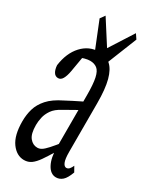

<svg xmlns="http://www.w3.org/2000/svg" viewBox="-200 -816 724 880"><g transform="rotate(30 162.0 -376.0)"><path d="M89.8 4.4Q50.8 4.4 22.9 -33.7Q-4.9 -71.8 -4.9 -146Q-4.9 -181.2 4.2 -212.2Q13.2 -243.2 38.3 -271.5Q63.5 -299.8 111.8 -323.2Q130.4 -333 148.4 -342.3Q166.5 -351.6 184.6 -360.4Q202.6 -369.1 220.7 -377.4V-334Q196.8 -322.3 173.8 -309.1Q150.9 -295.9 127.4 -282.7Q95.7 -266.1 81.3 -245.1Q66.9 -224.1 62.3 -202.9Q57.6 -181.6 57.6 -162.6Q57.6 -115.7 74.2 -95.5Q90.8 -75.2 114.3 -75.2Q126 -75.2 136.7 -81.8Q147.5 -88.4 164.6 -107.2Q181.6 -126 210 -161.6L220.2 -101.6H198.2Q176.8 -65.9 160.4 -42.5Q144 -19 127.7 -7.3Q111.3 4.4 89.8 4.4ZM256.8 0Q227.5 0 209.7 -33Q191.9 -65.9 191.9 -120.6V-126.5V-396.5Q191.9 -455.6 185.1 -487.1Q178.2 -518.6 163.3 -530Q148.4 -541.5 126 -541.5Q114.3 -541.5 98.4 -537.4Q82.5 -533.2 61.5 -521L91.8 -559.1L74.2 -456.5Q69.3 -429.2 60.5 -414.1Q51.8 -398.9 37.6 -398.9Q22.5 -398.9 14.2 -412.4Q5.9 -425.8 4.4 -448.2Q13.7 -516.6 51 -557.1Q88.4 -597.7 141.6 -597.7Q179.2 -597.7 202.9 -576.4Q226.6 -555.2 238.8 -509.8Q251 -464.4 251 -388.2V-132.3Q251 -93.8 258.1 -77.6Q265.1 -61.5 275.9 -61.5Q285.2 -61.5 291.7 -69.1Q298.3 -76.7 303.2 -88.4L318.4 -61.5Q305.7 -26.4 290.5 -13.2Q275.4 0 256.8 0ZM83.5 -755.9 193.4 -584H134.3L244.1 -755.9L260.7 -731.4L189.9 -554.2H137.2L65.9 -731.4Z"/></g></svg>

Font: Scarab Serif
Style: Condensed
Weight: 400
Designer: John Roberts
Foundry: Scarab
Version: 1.0